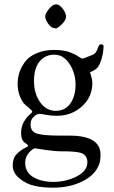

<svg xmlns="http://www.w3.org/2000/svg" viewBox="-20 -665 528 892"><path d="M204.5 -554C214.2 -540 225.7 -533 239 -533C245 -533 254.5 -539.5 267.5 -552.5C280.5 -565.5 287 -577.3 287 -588C287 -598.7 281.8 -610.8 271.5 -624.5C261.2 -638.2 250.8 -645 240.5 -645C230.2 -645 219.2 -637.8 207.5 -623.5C195.8 -609.2 190 -597.5 190 -588.5C190 -579.5 194.8 -568 204.5 -554ZM70.5 164C91.5 181.3 115 192.8 141 198.5C167 204.2 195 207 225 207C277 207 322.7 197.3 362 178C401.3 158.7 427.3 132.7 440 100C444.7 89.3 447 73.7 447 53C447 -5.7 398.7 -35 302 -35H256C208 -35 173.7 -38 153 -44C132.3 -50 122 -64.3 122 -87C122 -101 126 -112 134 -120C142 -128 148.7 -132.7 154 -134C159.3 -135.3 163.5 -136 166.5 -136C169.5 -136 178.8 -134.5 194.5 -131.5C210.2 -128.5 226.7 -127 244 -127C290 -127 329 -141.7 361 -171C393 -200.3 409 -236.3 409 -279C409 -292.3 405.3 -309 398 -329C417.3 -337 430.3 -346.2 437 -356.5C443.7 -366.8 449.3 -381.2 454 -399.5C458.7 -417.8 461 -435 461 -451C461 -456.3 456.7 -459 448 -459C442.7 -459 437.7 -452 433 -438C428.3 -424 421.3 -415 412 -411C383.3 -399 367 -393 363 -393C359 -393 352.5 -396.3 343.5 -403C334.5 -409.7 320.7 -416.3 302 -423C283.3 -429.7 259.2 -433 229.5 -433C199.8 -433 172.8 -427.7 148.5 -417C124.2 -406.3 106.2 -392.5 94.5 -375.5C82.8 -358.5 74.5 -342.2 69.5 -326.5C64.5 -310.8 62 -293.2 62 -273.5C62 -253.8 65.5 -235.2 72.5 -217.5C79.5 -199.8 87.3 -187.2 96 -179.5L119.5 -159C126.5 -153 130 -148.8 130 -146.5C130 -144.2 125.7 -139.3 117 -132C108.3 -124.7 99.7 -113.7 91 -99C82.3 -84.3 78 -66.8 78 -46.5C78 -26.2 83.3 -11.7 94 -3C98.7 0.3 102.7 3.3 106 6C109.3 8.7 111 10.8 111 12.5C111 14.2 105 18 93 24C81 30 69 39.2 57 51.5C45 63.8 39 81.3 39 104C39 126.7 49.5 146.7 70.5 164ZM97 91C97 73 103 57.3 115 44C127 30.7 136.3 24 143 24L188 31C218.7 35.7 244.7 38 266 38H275C307.7 38 333 40 351 44C374.3 50 386 65 386 89C386 115.7 369.5 137.5 336.5 154.5C303.5 171.5 267.7 180 229 180C190.3 180 158.7 172.5 134 157.5C109.3 142.5 97 120.3 97 91ZM164 -379.5C181.3 -400.5 204.2 -411 232.5 -411C260.8 -411 284.3 -396.7 303 -368C321.7 -339.3 331 -307.3 331 -272C331 -236.7 323 -207.5 307 -184.5C291 -161.5 268.3 -150 239 -150C209.7 -150 185.5 -163.3 166.5 -190C147.5 -216.7 138 -249.7 138 -289C138 -328.3 146.7 -358.5 164 -379.5Z"/></svg>

Font: Sorts Mill Goudy
Style: Regular
Weight: 400
Version: Version 003.101